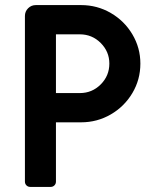

<svg xmlns="http://www.w3.org/2000/svg" viewBox="-20 -735 613 755"><path d="M78 -21V-672Q78 -690 90.5 -702.5Q103 -715 121 -715H299Q362 -715 415.5 -684Q469 -653 500.5 -600Q532 -547 532 -485Q532 -422 500.5 -369Q469 -316 415.5 -285Q362 -254 299 -254H200V-21Q200 -12 194 -6Q188 0 179 0H99Q90 0 84 -6Q78 -12 78 -21ZM294 -369Q342 -369 376 -403Q410 -437 410 -485Q410 -532 376 -566Q342 -600 294 -600H200V-369Z"/></svg>

Font: Miriam Libre
Style: Bold
Weight: 700
Designer: Michal Sahar
Foundry: Hagilda
Version: Version 1.001